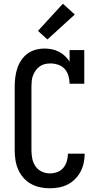

<svg xmlns="http://www.w3.org/2000/svg" viewBox="-20 -1004 540 1032"><path d="M247 8Q221 8 195 2.5Q169 -3 146 -16Q123 -29 105.5 -49Q88 -69 77.5 -93.5Q67 -118 63 -144Q59 -170 59 -196V-539Q59 -563 62 -587.5Q65 -612 72.5 -635.5Q80 -659 94 -680Q108 -701 127.5 -715.5Q147 -730 171 -736.5Q195 -743 220 -743Q240 -743 259.5 -739Q279 -735 296.5 -726Q314 -717 328.5 -703.5Q343 -690 354 -673V-735H433V-554H354Q354 -575 348 -596Q342 -617 328 -633Q314 -649 293 -656Q272 -663 251 -663Q236 -663 221 -659.5Q206 -656 193.5 -647Q181 -638 172 -625.5Q163 -613 157.5 -598.5Q152 -584 150.5 -569Q149 -554 149 -539V-196Q149 -174 153.5 -151.5Q158 -129 170.5 -110.5Q183 -92 204 -82Q225 -72 247 -72Q268 -72 287.5 -79Q307 -86 320 -101.5Q333 -117 339 -137Q345 -157 345 -177Q345 -177 345 -177.5Q345 -178 345 -178H435Q435 -178 435 -177Q435 -176 435 -176Q435 -151 429.5 -126.5Q424 -102 412.5 -80.5Q401 -59 383 -41Q365 -23 343 -12Q321 -1 296.5 3.5Q272 8 247 8ZM235 -792 184 -838 318 -984 382 -926Z"/></svg>

Font: Iosevka Slab Medium
Style: Regular
Weight: 500
Monospace: yes
Designer: Belleve Invis
Foundry: Belleve Invis
Version: Version 11.1.1; ttfautohint (v1.8.3)